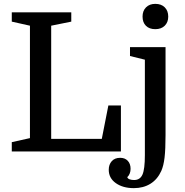

<svg xmlns="http://www.w3.org/2000/svg" viewBox="-20 -784 957 994"><path d="M245 -651V-65H507L541 -238H606V0H41V-48L135 -69V-651L41 -672V-720H349V-672ZM837 -540V-85Q837 -11 832 31.5Q827 74 815 101Q795 145 758.5 167.5Q722 190 673 190Q616 190 579.5 164Q543 138 543 95Q543 68 558.5 50.5Q574 33 602 33Q627 33 641.5 48.5Q656 64 656 90Q656 103 651.5 114.5Q647 126 639 133Q641 141 651.5 144.5Q662 148 674 148Q705 148 717.5 120Q730 92 730 19V-475L653 -494V-540ZM718 -698Q718 -728 736 -746Q754 -764 784 -764Q815 -764 833 -746Q851 -728 851 -698Q851 -669 833 -651Q815 -633 784 -633Q753 -633 735.5 -650.5Q718 -668 718 -698Z"/></svg>

Font: Domine Medium
Style: Regular
Weight: 500
Designer: Pablo Impallari, Rodrigo Fuenzalida, Brenda Gallo
Foundry: Pablo Impallari, Rodrigo Fuenzalida, Brenda Gallo
Version: Version 2.000